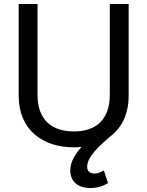

<svg xmlns="http://www.w3.org/2000/svg" viewBox="-20 -726 742 967"><path d="M533 -249C533 -120 460 -64 352 -64C243 -64 169 -120 169 -249V-706H74V-245C74 -71 195 16 352 16C365 16 379 15 391 14C355 54 334 92 334 133C334 186 370 221 436 221C468 221 499 212 524 196L503 132C489 141 473 148 457 148C432 148 419 135 419 115C419 81 439 43 534 -38C592 -81 628 -150 628 -245V-706H533Z"/></svg>

Font: Alpha Lyrae Medium
Style: Regular
Weight: 500
Designer: Nikolay Petroussenko, Plamen Motev
Foundry: Fontfabric LLC
Version: Version 1.000;hotconv 1.0.109;makeotfexe 2.5.65596